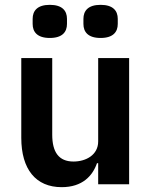

<svg xmlns="http://www.w3.org/2000/svg" viewBox="-20 -762 628 794"><path d="M386 0H514V-522H386V-177C386 -121 335 -94 284 -94C223 -94 196 -133 196 -205V-522H68V-192C68 -62 128 12 235 12C321 12 363 -35 381 -87H386ZM186 -605C238 -605 257 -630 257 -663V-684C257 -717 238 -742 186 -742C134 -742 115 -717 115 -684V-663C115 -630 134 -605 186 -605ZM396 -605C448 -605 467 -630 467 -663V-684C467 -717 448 -742 396 -742C344 -742 325 -717 325 -684V-663C325 -630 344 -605 396 -605Z"/></svg>

Font: IBM Plex Thai Looped SemiBold
Style: Regular
Weight: 600
Designer: Mike Abbink, Paul van der Laan, Pieter van Rosmalen, Ben Mitchell, Mark Frömberg
Foundry: Bold Monday
Version: Version 1.0